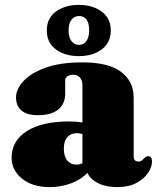

<svg xmlns="http://www.w3.org/2000/svg" viewBox="-20 -751 642 785"><path d="M27.5 -106.5Q27.5 -175 89.5 -214.8Q151.5 -254.5 263.5 -254.5Q294 -254.5 317 -250V-403.5Q317 -422.5 306.8 -434Q296.5 -445.5 279 -445.5Q266 -445.5 256.2 -439.2Q246.5 -433 246.5 -422.5V-368Q246.5 -326 217.8 -303Q189 -280 135.5 -280Q90 -280 67.8 -299.2Q45.5 -318.5 45.5 -353Q45.5 -386 75.5 -419Q105.5 -452 165.8 -474Q226 -496 317.5 -496Q423.5 -496 475 -457.2Q526.5 -418.5 526.5 -351.5V-112.5Q526.5 -90.5 546 -90.5Q554.5 -90.5 559.8 -95Q565 -99.5 569.5 -104Q573 -107.5 576.8 -110Q580.5 -112.5 585.5 -112.5Q601.5 -112.5 601.5 -90.5Q601.5 -68.5 585.5 -44.2Q569.5 -20 537.8 -3Q506 14 459 14Q413.5 14 381 -2.2Q348.5 -18.5 337.5 -44.5Q311.5 -16.5 270 -1.2Q228.5 14 183 14Q113 14 70.2 -20.5Q27.5 -55 27.5 -106.5ZM241 -143.5Q241 -111.5 255 -94.8Q269 -78 292 -78Q304.5 -78 317 -83.5V-203Q306.5 -206.5 294 -206.5Q269.5 -206.5 255.2 -190.2Q241 -174 241 -143.5ZM302 -521.5Q247 -521.5 209.2 -548.5Q171.5 -575.5 171.5 -626.5Q171.5 -677.5 209.2 -704.2Q247 -731 302 -731Q359 -731 396 -703.5Q433 -676 433 -626.5Q433 -577 396 -549.2Q359 -521.5 302 -521.5ZM303 -685.5Q284.5 -685.5 272.5 -670.8Q260.5 -656 260.5 -626.5Q260.5 -597.5 272.5 -582.5Q284.5 -567.5 303 -567.5Q322 -567.5 333.2 -583Q344.5 -598.5 344.5 -626.5Q344.5 -685.5 303 -685.5Z"/></svg>

Font: Fraunces 9pt S000 Black
Style: Regular
Weight: 900
Version: Version 1.000; ttfautohint (v1.8.3)